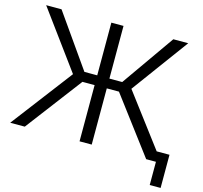

<svg xmlns="http://www.w3.org/2000/svg" viewBox="-129 -877 1223 1158"><g transform="rotate(15 482.0 -298.0)"><path d="M426 0H502V-351H578L842 0H903V145H971V-62H891L646 -387L906 -741H813L582 -412H502V-741H426V-412H346L115 -741H19L283 -381L-7 0H84L350 -351H426Z"/></g></svg>

Font: Cheyenne Sans Light
Style: Regular
Weight: 300
Designer: The Public Sans project authors (U.S. Web Design System), Libre Franklin designed by Pablo Impallari and Rodrigo Fuenzal
Foundry: The Cheyenne Sans Project Authors
Version: Version 2.007